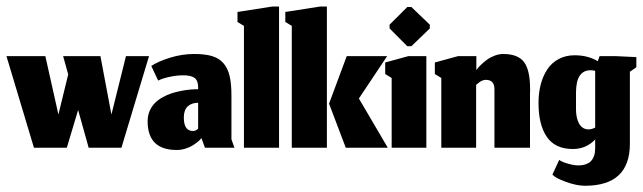

<svg xmlns="http://www.w3.org/2000/svg" viewBox="-27 -457 1989 594"><path d="M179.7 0 214.7 -116.7 247.3 0H348.7L434 -283.3H362.7L317.7 -102.7L283.7 -283.3H168.3L184 -226.7L153.7 -102.7L113.3 -283.3H-7L78 0Z M596.3 -29.7 607 0H698.3L689 -26V-161.7Q689 -198.3 683.3 -222.2Q677.7 -246 664.2 -261.5Q650.7 -277 629 -283.5Q607.3 -290 574 -290Q536.3 -290 500 -278.8Q463.7 -267.7 441 -253L462.3 -207.7Q475 -214.3 497.3 -219.2Q519.7 -224 540.3 -224Q564.3 -224 575.2 -215.7Q586 -207.3 586 -187V-181Q574.7 -181 562.3 -180Q550 -179 534.3 -176Q518.7 -173 504.5 -168.5Q490.3 -164 476.3 -156.2Q462.3 -148.3 452.3 -138.3Q442.3 -128.3 436 -113.8Q429.7 -99.3 429.7 -82Q429.7 7 519.7 7Q533 7 545.7 3.2Q558.3 -0.7 567.2 -6Q576 -11.3 582.8 -16.7Q589.7 -22 593 -26ZM570 -51.7Q541.7 -51.7 541.7 -93.3Q541.7 -116.7 553.7 -127.8Q565.7 -139 586 -139V-59Q586 -59 584 -57.2Q582 -55.3 578.2 -53.5Q574.3 -51.7 570 -51.7Z M727.7 0H836.3V-436.7H814.7L707.7 -420V-389L727.7 -377Z M1042.7 0H1172.7L1083.3 -152.3L1170.7 -283.3H1045.7L991 -136.3ZM875.7 0H984.3V-436.7H962.7L855.7 -420V-389L875.7 -377Z M1184.7 0H1292V-283.3H1236.3L1164.7 -263.7V-228L1184.7 -215.7ZM1233 -314H1245.7L1302.7 -369V-380.7L1245.7 -435.3H1233L1178.3 -380.7V-369Z M1446 0V-194.3Q1446.7 -195 1448.5 -196.5Q1450.3 -198 1451.2 -198.7Q1452 -199.3 1453.8 -200.8Q1455.7 -202.3 1456.7 -203Q1457.7 -203.7 1459.3 -204.8Q1461 -206 1462.3 -206.5Q1463.7 -207 1465.5 -207.8Q1467.3 -208.7 1468.8 -209Q1470.3 -209.3 1472.2 -209.7Q1474 -210 1476 -210Q1503.7 -210 1502.7 -178.7V0H1612.7V-169Q1612.7 -171.3 1613 -175.3Q1613 -179.3 1613 -181.3Q1613 -240 1594.2 -265Q1575.3 -290 1529.7 -290Q1516.7 -290 1503.2 -284.8Q1489.7 -279.7 1480 -272.5Q1470.3 -265.3 1462.5 -258Q1454.7 -250.7 1450.7 -245.3L1446.7 -240.3V-283.3H1390L1318.3 -263.7V-228L1338.3 -215.7V0Z M1783 117.7Q1921.7 117.7 1921.7 -12.3V-235L1941.7 -249V-280.3L1879 -283.3H1828L1822.3 -267.7Q1792 -286 1750.7 -286Q1723.3 -286 1701.7 -274.5Q1680 -263 1666.5 -242.8Q1653 -222.7 1646 -196.2Q1639 -169.7 1639 -138.3Q1639 -71.3 1664.7 -33.7Q1690.3 4 1745.3 4Q1786 4 1814.3 -25.3V3Q1814 10.3 1813.2 16.3Q1812.3 22.3 1809 29.8Q1805.7 37.3 1800.3 42.5Q1795 47.7 1785.2 51.2Q1775.3 54.7 1762 54.7Q1748.7 54.7 1730 49.3Q1711.3 44 1703 37.7L1682 83.3Q1691.7 94 1724.3 105.8Q1757 117.7 1783 117.7ZM1793.7 -56.7Q1770.7 -56.7 1760.7 -83Q1755 -98.3 1755 -119.7V-171.3Q1755.3 -239.3 1799.7 -239.7Q1806.3 -239.7 1814.3 -238V-62.3Q1803.7 -56.7 1793.7 -56.7Z"/></svg>

Font: Jomhuria
Style: Regular
Weight: 400
Designer: Arabic design by Kourosh Beigpour, Latin design by Eben Sorkin, engineering by Lasse Fister and Khaled Hosney
Version: Version 1.0000